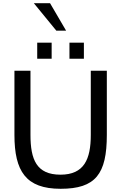

<svg xmlns="http://www.w3.org/2000/svg" viewBox="-20 -1163 756 1197"><path d="M70 -322C70 -96 141 14 358 14C576 14 646 -78 646 -322V-722H546V-322C546 -171 505 -74 357 -74C208 -74 170 -168 170 -322V-722H70ZM212 -797H302V-897H212ZM413 -797H503V-897H413ZM392 -972 292 -1143H191L331 -972Z"/></svg>

Font: Perun
Style: Regular
Weight: 400
Foundry: Copyright (c) Stefan Peev, Context Ltd, 2016
Version: Version 1.089